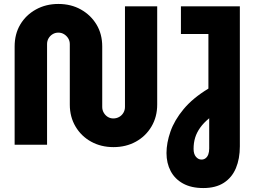

<svg xmlns="http://www.w3.org/2000/svg" viewBox="-20 -732 1294 971"><path d="M554 12Q491 12 441 -15.5Q391 -43 362 -92Q333 -141 333 -203V-509Q333 -525 325 -538Q317 -551 304 -559Q291 -567 275 -567Q259 -567 246 -559Q233 -551 225.5 -538Q218 -525 218 -509V0H54V-497Q54 -560 82.5 -608Q111 -656 161.5 -684Q212 -712 275 -712Q339 -712 389 -684Q439 -656 468 -608Q497 -560 497 -497V-191Q497 -175 505 -161.5Q513 -148 525.5 -140.5Q538 -133 553 -133Q569 -133 582.5 -140.5Q596 -148 604 -161.5Q612 -175 612 -191V-700H775V-203Q775 -141 746 -92Q717 -43 667 -15.5Q617 12 554 12ZM1008 219Q947 219 905.5 196Q864 173 843 133Q822 93 822 42Q822 -9 842 -66.5Q862 -124 908.5 -180Q955 -236 1034 -284V-560H895V-700H1193V8Q1193 71 1173 118.5Q1153 166 1112 192.5Q1071 219 1008 219ZM999 75Q1011 75 1020 68Q1029 61 1033.5 48.5Q1038 36 1038 19V-134Q1010 -111 992.5 -86.5Q975 -62 967 -36Q959 -10 959 21Q959 47 971 61Q983 75 999 75Z"/></svg>

Font: MuseoModerno Thin
Style: Bold
Weight: 700
Version: Version 1.003